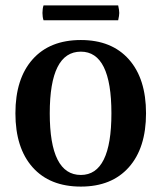

<svg xmlns="http://www.w3.org/2000/svg" viewBox="-20 -676 597 710"><path d="M37 -257Q37 -385 100.5 -456.5Q164 -528 279 -528Q393 -528 456.5 -456.5Q520 -385 520 -257Q520 -129 456.5 -57.5Q393 14 279 14Q164 14 100.5 -57.5Q37 -129 37 -257ZM392 -257Q392 -485 279 -485Q164 -485 164 -257Q164 -29 279 -29Q392 -29 392 -257ZM417 -656Q421 -638 421 -628Q421 -619 417 -601H141Q137 -613 137 -628Q137 -644 141 -656Z"/></svg>

Font: Arima Madurai ExtraBold
Style: Regular
Weight: 800
Designer: Joana Correia and Natanael Gama
Foundry: NDISCOVER
Version: Version 1.019